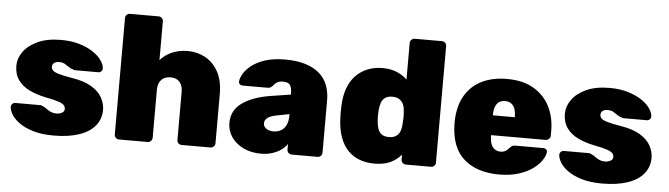

<svg xmlns="http://www.w3.org/2000/svg" viewBox="-46 -890 3764 1081"><g transform="rotate(5 1836.0 -350.0)"><path d="M281 10Q213 10 165 -4.5Q117 -19 86.5 -41Q56 -63 42 -86.5Q28 -110 27 -128Q26 -139 33.5 -146.5Q41 -154 50 -154H195Q196 -154 198 -153.5Q200 -153 202 -151Q215 -147 226.5 -138Q238 -129 252.5 -122Q267 -115 287 -115Q304 -115 317.5 -122.5Q331 -130 331 -144Q331 -156 323.5 -165Q316 -174 292 -182.5Q268 -191 215 -201Q166 -211 125.5 -230.5Q85 -250 61.5 -283Q38 -316 38 -364Q38 -405 65 -443Q92 -481 145.5 -505.5Q199 -530 277 -530Q336 -530 381.5 -516Q427 -502 458.5 -481Q490 -460 506.5 -436Q523 -412 524 -393Q525 -382 518 -374.5Q511 -367 502 -367H371Q368 -367 364.5 -367.5Q361 -368 359 -370Q345 -373 333.5 -381.5Q322 -390 309 -397.5Q296 -405 276 -405Q259 -405 248.5 -397Q238 -389 238 -376Q238 -365 245 -356Q252 -347 277 -339Q302 -331 356 -322Q426 -311 468 -285.5Q510 -260 528 -226Q546 -192 546 -158Q546 -107 515.5 -69Q485 -31 425.5 -10.5Q366 10 281 10Z M650 0Q639 0 631.5 -7.5Q624 -15 624 -26V-684Q624 -695 631.5 -702.5Q639 -710 650 -710H812Q822 -710 830 -702.5Q838 -695 838 -684V-465Q864 -495 903.5 -512.5Q943 -530 993 -530Q1047 -530 1092.5 -505Q1138 -480 1165.5 -430Q1193 -380 1193 -304V-26Q1193 -15 1185 -7.5Q1177 0 1167 0H1004Q993 0 985.5 -7.5Q978 -15 978 -26V-297Q978 -334 960 -354Q942 -374 909 -374Q876 -374 857 -354Q838 -334 838 -297V-26Q838 -15 830 -7.5Q822 0 812 0Z M1452 10Q1397 10 1353.5 -11Q1310 -32 1285.5 -67.5Q1261 -103 1261 -147Q1261 -219 1319.5 -260.5Q1378 -302 1476 -318L1592 -336V-343Q1592 -374 1582 -389.5Q1572 -405 1542 -405Q1521 -405 1508 -397Q1495 -389 1484 -374Q1474 -363 1458 -363H1317Q1307 -363 1300.5 -369Q1294 -375 1295 -385Q1296 -403 1310 -427.5Q1324 -452 1353.5 -475.5Q1383 -499 1430 -514.5Q1477 -530 1543 -530Q1610 -530 1658 -515Q1706 -500 1737 -473Q1768 -446 1783 -407.5Q1798 -369 1798 -322V-26Q1798 -15 1790.5 -7.5Q1783 0 1772 0H1627Q1616 0 1608 -7.5Q1600 -15 1600 -26V-58Q1587 -38 1565.5 -23Q1544 -8 1515.5 1Q1487 10 1452 10ZM1510 -121Q1535 -121 1554 -131.5Q1573 -142 1583.5 -164Q1594 -186 1594 -219V-226L1522 -212Q1485 -205 1470 -192Q1455 -179 1455 -162Q1455 -150 1462 -141Q1469 -132 1481.5 -126.5Q1494 -121 1510 -121Z M2094 10Q2048 10 2010 -4Q1972 -18 1944 -47Q1916 -76 1900 -120Q1884 -164 1881 -223Q1880 -245 1880 -261Q1880 -277 1881 -298Q1883 -354 1899 -397.5Q1915 -441 1943 -470Q1971 -499 2009.5 -514.5Q2048 -530 2094 -530Q2139 -530 2174 -515.5Q2209 -501 2233 -477V-684Q2233 -695 2241 -702.5Q2249 -710 2259 -710H2413Q2424 -710 2431.5 -702.5Q2439 -695 2439 -684V-26Q2439 -15 2431.5 -7.5Q2424 0 2413 0H2272Q2261 0 2253 -7.5Q2245 -15 2245 -26V-54Q2221 -25 2184.5 -7.5Q2148 10 2094 10ZM2162 -146Q2188 -146 2203.5 -157Q2219 -168 2225.5 -186Q2232 -204 2233 -226Q2235 -248 2235 -264.5Q2235 -281 2233 -301Q2232 -322 2224.5 -338Q2217 -354 2202 -364Q2187 -374 2162 -374Q2137 -374 2122 -363.5Q2107 -353 2100.5 -334.5Q2094 -316 2092 -292Q2089 -260 2092 -228Q2094 -204 2100.5 -185.5Q2107 -167 2122 -156.5Q2137 -146 2162 -146Z M2798 10Q2673 10 2599.5 -54.5Q2526 -119 2524 -252Q2524 -256 2524 -262.5Q2524 -269 2524 -272Q2527 -355 2560.5 -412.5Q2594 -470 2654.5 -500Q2715 -530 2797 -530Q2889 -530 2949.5 -493.5Q3010 -457 3040 -396.5Q3070 -336 3070 -261V-233Q3070 -223 3062 -215Q3054 -207 3043 -207H2735Q2735 -207 2735 -205Q2735 -203 2735 -201Q2735 -177 2741.5 -158.5Q2748 -140 2762 -129.5Q2776 -119 2796 -119Q2809 -119 2818 -123Q2827 -127 2834 -133.5Q2841 -140 2846 -146Q2855 -155 2860.5 -157.5Q2866 -160 2878 -160H3035Q3044 -160 3050.5 -154Q3057 -148 3056 -139Q3055 -121 3039 -95.5Q3023 -70 2991.5 -46Q2960 -22 2911 -6Q2862 10 2798 10ZM2735 -319H2859V-321Q2859 -348 2852 -367Q2845 -386 2831 -395.5Q2817 -405 2797 -405Q2777 -405 2763 -395.5Q2749 -386 2742 -367Q2735 -348 2735 -321Z M3381 10Q3313 10 3265 -4.5Q3217 -19 3186.5 -41Q3156 -63 3142 -86.5Q3128 -110 3127 -128Q3126 -139 3133.5 -146.5Q3141 -154 3150 -154H3295Q3296 -154 3298 -153.5Q3300 -153 3302 -151Q3315 -147 3326.5 -138Q3338 -129 3352.5 -122Q3367 -115 3387 -115Q3404 -115 3417.5 -122.5Q3431 -130 3431 -144Q3431 -156 3423.5 -165Q3416 -174 3392 -182.5Q3368 -191 3315 -201Q3266 -211 3225.5 -230.5Q3185 -250 3161.5 -283Q3138 -316 3138 -364Q3138 -405 3165 -443Q3192 -481 3245.5 -505.5Q3299 -530 3377 -530Q3436 -530 3481.5 -516Q3527 -502 3558.5 -481Q3590 -460 3606.5 -436Q3623 -412 3624 -393Q3625 -382 3618 -374.5Q3611 -367 3602 -367H3471Q3468 -367 3464.5 -367.5Q3461 -368 3459 -370Q3445 -373 3433.5 -381.5Q3422 -390 3409 -397.5Q3396 -405 3376 -405Q3359 -405 3348.5 -397Q3338 -389 3338 -376Q3338 -365 3345 -356Q3352 -347 3377 -339Q3402 -331 3456 -322Q3526 -311 3568 -285.5Q3610 -260 3628 -226Q3646 -192 3646 -158Q3646 -107 3615.5 -69Q3585 -31 3525.5 -10.5Q3466 10 3381 10Z"/></g></svg>

Font: Rubik ExtraBold
Style: Regular
Weight: 800
Designer: Hubert and Fischer
Foundry: Hubert and Fischer
Version: Version 2.300;gftools[0.9.30]